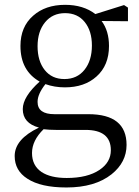

<svg xmlns="http://www.w3.org/2000/svg" viewBox="-20 -536 587 811"><path d="M260.7 255.9Q152.3 255.9 95.7 218.8Q42 184.6 42 123Q42 51.8 144.5 2.9Q76.2 -15.6 76.2 -75.2Q76.2 -127 147.5 -191.4Q66.4 -237.3 66.4 -341.8Q66.4 -422.9 120.1 -469.7Q171.9 -515.6 254.9 -515.6Q332 -515.6 382.8 -476.6L503.9 -514.6L520.5 -503.9V-446.3L409.2 -447.3Q440.4 -405.3 440.4 -341.8Q440.4 -259.8 387.7 -212.9Q336.9 -167 253.9 -167Q210 -167 171.9 -180.7Q138.7 -138.7 138.7 -105.5Q138.7 -53.7 210 -53.7H353.5Q514.6 -53.7 514.6 76.2Q514.6 149.4 451.2 200.2Q380.9 255.9 260.7 255.9ZM261.7 215.8Q349.6 215.8 400.4 181.6Q448.2 149.4 448.2 98.6Q448.2 12.7 340.8 12.7H215.8Q187.5 12.7 164.1 9.8Q115.2 57.6 115.2 110.4Q115.2 163.1 155.3 190.4Q193.4 215.8 261.7 215.8ZM252 -202.1Q305.7 -202.1 336.9 -241.2Q368.2 -280.3 368.2 -343.8Q368.2 -405.3 337.9 -442.9Q307.6 -480.5 254.9 -480.5Q202.1 -480.5 170.4 -441.9Q138.7 -403.3 138.7 -340.8Q138.7 -278.3 168.9 -240.2Q199.2 -202.1 252 -202.1Z"/></svg>

Font: Bpmf Zihi Box R
Style: R
Weight: 400
Foundry: But Ko
Version: Version 1.320